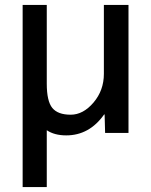

<svg xmlns="http://www.w3.org/2000/svg" viewBox="-20 -540 614 780"><path d="M402 -520H502V0H407L405 -75H403Q343 10 249 10Q201 10 170 -11V220H72V-520H170V-200Q170 -129 192.5 -101.5Q215 -74 267 -74Q318 -74 360 -123.5Q402 -173 402 -240Z"/></svg>

Font: M PLUS 1p Medium
Style: Regular
Weight: 500
Version: Version 1.062